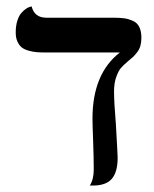

<svg xmlns="http://www.w3.org/2000/svg" viewBox="-20 -575 478 596"><path d="M334 -291Q334 -258.3 339.8 -188Q345.2 -93.8 345.2 -85Q345.2 -41.5 327.4 -20.3Q309.6 1 268.1 1H258.8Q271 -18.1 271 -48.8Q271 -85.4 269 -141.1Q267.1 -187 267.1 -207Q267.1 -346.2 352.1 -412.1H121.1Q105 -412.1 93.5 -413.1Q82 -414.1 68.8 -417.7Q55.7 -421.4 47.6 -427.7Q39.6 -434.1 34.2 -445.8Q28.8 -457.5 28.8 -474.1Q28.8 -495.1 33.9 -511Q39.1 -526.9 46.4 -534.9Q53.7 -543 60.8 -547.9Q67.9 -552.7 73.2 -553.7L78.1 -555.2Q86.9 -520 124 -520H333Q353 -520 366.2 -518.1Q379.4 -516.1 392.6 -510.3Q405.8 -504.4 412.4 -491.2Q418.9 -478 418.9 -458Q418.9 -443.8 415.8 -432.6Q412.6 -421.4 405 -411.9Q397.5 -402.3 392.6 -397.9Q387.7 -393.6 376 -383.8Q362.3 -372.1 355 -363.5Q347.7 -355 340.8 -335.9Q334 -316.9 334 -291Z"/></svg>

Font: Common Serif News
Style: Regular
Weight: 450
Designer: Philipp H. Poll, Khaled Hosny
Foundry: Stefan Peev, Context Ltd.
Version: Version 1.026